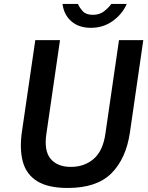

<svg xmlns="http://www.w3.org/2000/svg" viewBox="-20 -922 736 952"><path d="M316 10Q219 10 165 -23.2Q111 -56.5 93.5 -119.2Q76 -182 89 -271L155 -723H277.5L210 -258.5Q197.5 -174.5 231 -134.5Q264.5 -94.5 331.5 -94.5Q398.5 -94.5 444.5 -134.2Q490.5 -174 502.5 -258.5L570 -723H690.5L624 -264Q605 -135.5 532.5 -62.8Q460 10 316 10ZM431 -784Q371.5 -784 334.2 -816Q297 -848 290 -902.5H366.5Q374.5 -884 390.5 -866.2Q406.5 -848.5 440.5 -848.5Q473 -848.5 495.2 -865.5Q517.5 -882.5 532 -902.5H608.5Q586 -851.5 538.8 -817.8Q491.5 -784 431 -784Z"/></svg>

Font: Public Sans SemiBold
Style: Italic
Weight: 600
Italic angle: -8°
Designer: The Public Sans project authors (U.S. Web Design System). Libre Franklin designed by Pablo Impallari and Rodrigo Fuenzal
Version: Version 1.007; ttfautohint (v1.8.1) -l 8 -r 50 -G 200 -x 14 